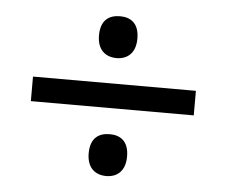

<svg xmlns="http://www.w3.org/2000/svg" viewBox="-41 -629 653 553"><g transform="rotate(5 286.0 -352.0)"><path d="M285 -462C315 -462 340 -480 340 -523C340 -568 315 -583 285 -583C254 -583 229 -568 229 -523C229 -480 254 -462 285 -462ZM50 -317H521V-388H50ZM285 -121C315 -121 340 -139 340 -182C340 -227 315 -242 285 -242C254 -242 229 -227 229 -182C229 -139 254 -121 285 -121Z"/></g></svg>

Font: Noto Sans Gujarati UI
Style: Regular
Weight: 400
Designer: Jelle Bosma - Monotype Design Team, Universal Thirst
Foundry: Monotype Imaging Inc.
Version: Version 2.106